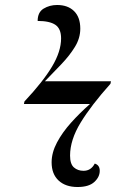

<svg xmlns="http://www.w3.org/2000/svg" viewBox="-20 -740 513 770"><path d="M291 10Q243 10 215 -16Q187 -42 187 -89Q187 -128 208.5 -168.5Q230 -209 265 -248Q300 -287 341 -323H76L78 -333Q153 -413 189 -473.5Q225 -534 225 -586Q225 -625 202 -640.5Q179 -656 131 -656Q131 -691 155 -705.5Q179 -720 209 -720Q252 -720 277 -695.5Q302 -671 302 -625Q302 -587 280.5 -552Q259 -517 226.5 -483Q194 -449 160 -414H425L423 -404Q346 -318 303.5 -248.5Q261 -179 261 -116Q261 -82 276.5 -68.5Q292 -55 315 -55Q345 -55 360 -84Q380 -78 380 -55Q380 -30 358 -10Q336 10 291 10Z"/></svg>

Font: Noto Serif Display SemiCondensed Medium
Style: Italic
Weight: 500
Width: 4
Italic angle: -12°
Designer: Monotype Design Team
Foundry: Monotype Imaging Inc.
Version: Version 2.009